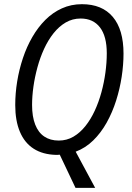

<svg xmlns="http://www.w3.org/2000/svg" viewBox="-20 -745 645 935"><path d="M347.7 169.9 271 8.3Q266.6 8.8 262.7 9Q258.8 9.3 254.4 9.3Q188.5 7.8 144 -20.8Q99.6 -49.3 76.9 -103.3Q54.2 -157.2 54.2 -233.4Q54.2 -290.5 63.7 -348.6Q73.2 -406.7 91.6 -461.9Q109.9 -517.1 137.5 -564.7Q165 -612.3 200.9 -648.2Q236.8 -684.1 281.5 -704.3Q326.2 -724.6 378.9 -724.6Q477.1 -724.6 529.3 -662.8Q581.5 -601.1 581.5 -483.9Q581.5 -429.7 572.5 -370.8Q563.5 -312 545.4 -254.9Q527.3 -197.8 499.5 -147.9Q471.7 -98.1 434.1 -61.3Q396.5 -24.4 348.6 -6.3L443.4 169.9ZM266.1 -60.5Q305.2 -60.5 337.4 -79.3Q369.6 -98.1 395.8 -130.9Q421.9 -163.6 441.4 -205.8Q460.9 -248 473.9 -295.7Q486.8 -343.3 493.4 -391.8Q500 -440.4 500 -485.4Q500 -568.4 466.8 -611.6Q433.6 -654.8 372.6 -654.8Q333 -654.8 300 -635.5Q267.1 -616.2 240.7 -583Q214.4 -549.8 194.8 -507.3Q175.3 -464.8 162.4 -417.5Q149.4 -370.1 142.8 -323Q136.2 -275.9 136.2 -233.9Q136.2 -177.2 151.4 -138.4Q166.5 -99.6 195.6 -80.1Q224.6 -60.5 266.1 -60.5Z"/></svg>

Font: Open Sans SemiCondensed
Style: Italic
Weight: 400
Width: 4
Italic angle: -12°
Designer: Monotype Design Team
Foundry: Monotype Imaging Inc.
Version: Version 3.000